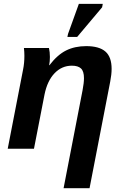

<svg xmlns="http://www.w3.org/2000/svg" viewBox="-20 -780 640 1007"><path d="M313.5 207 413.1 -307.1Q420.4 -345.2 420.4 -370.1Q420.4 -406.2 404.8 -420.9Q389.2 -435.5 356.9 -435.5Q304.2 -435.5 266.1 -395.8Q228 -356 213.4 -283.7L158.2 0H20.5L101.1 -415.5Q107.9 -448.7 107.9 -487.3Q107.9 -507.8 105.5 -528.3H236.8Q241.7 -506.8 241.7 -481Q241.7 -457.5 237.8 -438H239.3Q281.2 -492.7 326.9 -515.4Q372.6 -538.1 432.1 -538.1Q500 -538.1 532.7 -509.8Q565.4 -481.4 565.4 -418.9Q565.4 -389.6 558.1 -352.1L449.7 207ZM333.5 -586.4 336.9 -602.5 393.6 -759.8H519L515.6 -741.7L384.8 -586.4Z"/></svg>

Font: Liberation Mono
Style: Bold Italic
Weight: 700
Italic angle: -12°
Monospace: yes
Designer: Steve Matteson
Foundry: Ascender Corporation
Version: Version 2.1.5